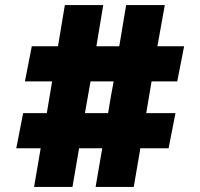

<svg xmlns="http://www.w3.org/2000/svg" viewBox="-20 -735 787 755"><path d="M677 -415H576L555 -290H670L643 -152H532L506 0H356L382 -152H291L265 0H114L140 -152H44L71 -290H164L185 -415H78L105 -553H208L235 -715H386L359 -553H449L476 -715H628L599 -553H704ZM427 -415H336L314 -290H405Q418 -370 427 -415Z"/></svg>

Font: Montserrat_am3
Style: Bold
Weight: 700
Designer: Julieta Ulanovsky
Foundry: Julieta Ulanovsky. Armenina letters added by Vahan Hovhannisyan
Version: Version 2.001